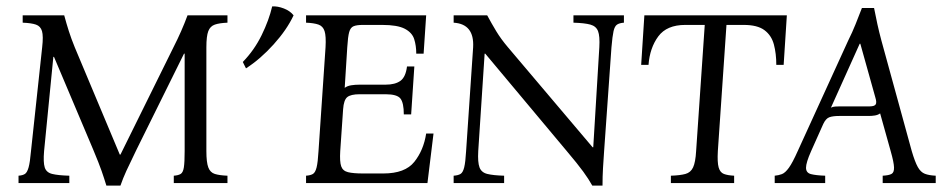

<svg xmlns="http://www.w3.org/2000/svg" viewBox="-20 -573 2962 601"><path d="M313 8Q306 -15 298 -38Q290 -61 272 -104L149 -395H147L118 -100Q115 -65 120 -49Q125 -33 143.5 -28.5Q162 -24 197 -23V0H38V-23Q51 -24 58 -28.5Q65 -33 69.5 -49Q74 -65 77 -100L112 -425Q116 -460 111.5 -475.5Q107 -491 92.5 -496Q78 -501 51 -502V-525H181Q188 -499 195.5 -475.5Q203 -452 214 -425L355 -89H357L523 -425Q549 -476 567 -525H692V-502Q667 -501 652.5 -496Q638 -491 632 -475.5Q626 -460 626 -425V-100Q626 -65 632 -49Q638 -33 652.5 -28.5Q667 -24 692 -23V0H524V-23Q538 -24 545.5 -28.5Q553 -33 555.5 -49Q558 -65 558 -100V-405H556L407 -104Q386 -61 375.5 -38Q365 -15 357 8Z M938 0V-23Q952 -24 959.5 -28.5Q967 -33 971 -49Q975 -65 977 -100L999 -425Q1001 -460 996 -475.5Q991 -491 977 -496Q963 -501 938 -502V-525H1314L1306 -405H1283Q1283 -430 1276.5 -450.5Q1270 -471 1247 -483Q1224 -495 1176 -495H1116Q1097 -495 1087 -491Q1077 -487 1073 -472.5Q1069 -458 1067 -425L1059 -298Q1067 -304 1079 -306Q1091 -308 1106 -308H1187Q1217 -308 1233.5 -320Q1250 -332 1254 -365H1277L1267 -215H1244Q1244 -251 1233.5 -264.5Q1223 -278 1187 -278H1106Q1078 -278 1067 -269Q1056 -260 1054 -231L1045 -100Q1043 -67 1048 -52.5Q1053 -38 1069.5 -34Q1086 -30 1116 -30H1180Q1248 -30 1277 -66.5Q1306 -103 1314 -155H1337L1318 0ZM832 -553Q849 -554 868.5 -546.5Q888 -539 899 -525Q878 -480 836.5 -434Q795 -388 750 -359L740 -379Q776 -416 799 -463Q822 -510 832 -553Z M1834 8Q1823 -12 1805.5 -36Q1788 -60 1755 -99L1499 -405H1497L1477 -100Q1475 -65 1481 -49Q1487 -33 1505.5 -28.5Q1524 -24 1558 -23V0H1400V-23Q1414 -24 1421.5 -28.5Q1429 -33 1433 -49Q1437 -65 1439 -100L1461 -425Q1465 -498 1400 -502V-525H1505Q1519 -499 1533.5 -475Q1548 -451 1570 -425L1835 -112H1837L1856 -425Q1858 -460 1852 -475.5Q1846 -491 1828 -496Q1810 -501 1775 -502V-525H1933V-502Q1919 -501 1911.5 -496Q1904 -491 1900.5 -475.5Q1897 -460 1894 -425L1871 -100Q1869 -72 1867.5 -46.5Q1866 -21 1866 8Z M2080 0V-23Q2109 -24 2125.5 -28.5Q2142 -33 2149.5 -49Q2157 -65 2159 -100L2186 -495H2125Q2067 -495 2040.5 -459Q2014 -423 2010 -370H1987L1997 -525H2443L2433 -370H2410Q2410 -405 2402.5 -433.5Q2395 -462 2373 -478.5Q2351 -495 2308 -495H2254L2227 -100Q2225 -65 2229.5 -49Q2234 -33 2246 -28.5Q2258 -24 2278 -23V0Z M2834 -100Q2844 -66 2853 -50Q2862 -34 2875 -29Q2888 -24 2909 -23V0H2743V-23Q2762 -24 2770.5 -28.5Q2779 -33 2778.5 -49Q2778 -65 2768 -100L2735 -218Q2728 -213 2718.5 -211.5Q2709 -210 2699 -210H2607Q2587 -210 2576 -206Q2565 -202 2557 -185L2519 -100Q2503 -64 2503 -48Q2503 -32 2518.5 -28Q2534 -24 2563 -23V0H2405V-23Q2417 -24 2427.5 -28Q2438 -32 2449.5 -48Q2461 -64 2477 -100L2635 -446Q2648 -472 2658 -497Q2668 -522 2678 -548H2716Q2721 -522 2726.5 -497Q2732 -472 2739 -446ZM2702 -240Q2717 -240 2721 -246Q2725 -252 2720 -268L2673 -436H2671L2581 -236Q2587 -239 2594 -239.5Q2601 -240 2609 -240Z"/></svg>

Font: Bona Nova SC
Style: Italic
Weight: 400
Italic angle: -4°
Designer: Mateusz Machalski
Foundry: Capitalics
Version: Version 4.001; ttfautohint (v1.8.4.7-5d5b)